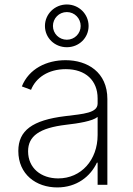

<svg xmlns="http://www.w3.org/2000/svg" viewBox="-20 -821 589 853"><path d="M234.4 11.7C321 11.7 382.1 -37.3 410.5 -98.4H413.7V0H457V-381C457 -500.4 368.3 -553.6 271.3 -553.6C187.1 -553.6 108.3 -515.6 77.1 -437.1L117.9 -421.9C139.2 -475.9 194.6 -513.8 272.4 -513.8C360.4 -513.8 413.7 -463.1 413.7 -383.9V-361.2C413.7 -319.2 352.6 -315 269.5 -305C123.9 -287.3 61.4 -241.1 61.4 -150.2C61.4 -46.5 140.3 11.7 234.4 11.7ZM238.6 -28.4C162.3 -28.4 104.8 -74.2 104.8 -148.8C104.8 -216.3 154.5 -252.5 273.8 -266.7C327.1 -272.7 391 -282.7 413.7 -301.5V-221.2C413.7 -110.4 340.9 -28.4 238.6 -28.4ZM277 -611.2C331 -611.2 373.6 -652.7 373.6 -705.6C373.6 -758.2 331 -801.1 277 -801.1C222.7 -801.1 179.7 -758.2 179.7 -705.6C179.7 -652.7 222.7 -611.2 277 -611.2ZM277 -644.5C242.2 -644.5 215.2 -672.2 215.2 -705.6C215.2 -739 241.8 -767.4 277 -767.4C311.8 -767.4 338.4 -739 338.4 -705.6C338.4 -672.6 311.8 -644.5 277 -644.5Z"/></svg>

Font: Karasuma Gothic
Style: Thin
Weight: 200
Designer: Rasmus Andersson / Ryoko Ishizuka
Foundry: rsms
Version: Version 1.00